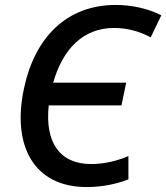

<svg xmlns="http://www.w3.org/2000/svg" viewBox="-20 -746 672 776"><path d="M330 10C398 10 455 -4 499 -21V-115C451 -95 400 -83 349 -83C222 -83 161 -169 177 -320H471L490 -412H195C234 -549 317 -633 441 -633C494 -633 545 -619 589 -595L632 -684C578 -712 511 -726 448 -726C247 -726 120 -592 77 -389C27 -157 117 10 330 10Z"/></svg>

Font: Noto Sans Medium
Style: Italic
Weight: 500
Italic angle: -12°
Designer: Monotype Design Team
Foundry: Monotype Imaging Inc.
Version: Version 2.013